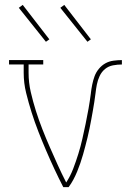

<svg xmlns="http://www.w3.org/2000/svg" viewBox="-20 -766 540 786"><path d="M239 0Q220 -37 202.5 -74.5Q185 -112 168.5 -150.5Q152 -189 137 -227.5Q122 -266 109.5 -305.5Q97 -345 87 -385.5Q77 -426 77 -468V-502H17V-520H157V-502H97V-468Q97 -428 106 -389Q115 -350 127 -312Q139 -274 153.5 -237Q168 -200 184 -163.5Q200 -127 216.5 -90.5Q233 -54 251 -19Q268 -45 279.5 -75Q291 -105 300.5 -135.5Q310 -166 317 -197Q324 -228 330.5 -259Q337 -290 342.5 -321.5Q348 -353 352 -384V-385Q354 -402 357.5 -419.5Q361 -437 367 -453.5Q373 -470 384.5 -484Q396 -498 411 -506.5Q426 -515 444 -517.5Q462 -520 479 -520V-502Q461 -502 442.5 -498.5Q424 -495 410 -483.5Q396 -472 388 -455Q380 -438 376.5 -420Q373 -402 371 -384Q369 -366 366 -348Q363 -330 360 -312Q357 -294 353.5 -276Q350 -258 346.5 -240Q343 -222 338.5 -204Q334 -186 329.5 -168.5Q325 -151 320 -133.5Q315 -116 309 -98.5Q303 -81 296 -64Q289 -47 280.5 -31Q272 -15 261 0ZM338 -595 227 -734 243 -746 352 -605ZM168 -595 57 -734 73 -746 182 -605Z"/></svg>

Font: Iosevka Curly Slab Thin
Style: Regular
Weight: 100
Monospace: yes
Designer: Belleve Invis
Foundry: Belleve Invis
Version: Version 22.1.2; ttfautohint (v1.8.4)